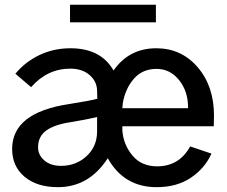

<svg xmlns="http://www.w3.org/2000/svg" viewBox="-20 -772 959 810"><path d="M31.2 -143.6Q31.2 -296.9 271.5 -333Q365.2 -347.7 390.6 -355.5Q390.6 -358.4 390.1 -371.1Q389.6 -383.8 389.6 -387.7Q389.6 -427.7 358.4 -455.1Q327.1 -482.4 276.4 -482.4Q179.7 -482.4 111.3 -404.3L44.9 -460.9Q85.9 -510.7 146 -539.6Q206.1 -568.4 277.3 -568.4Q405.3 -568.4 459 -474.6Q524.4 -568.4 639.6 -568.4Q745.1 -568.4 814 -488.3Q882.8 -408.2 882.8 -284.2Q882.8 -276.4 882.3 -262.7Q881.8 -249 881.8 -239.3H496.1V-222.7Q500 -163.1 538.1 -116.7Q576.2 -70.3 642.6 -70.3Q736.3 -70.3 782.2 -154.3L872.1 -124Q844.7 -62.5 785.6 -22.5Q726.6 17.6 640.6 17.6Q502.9 17.6 434.6 -104.5Q355.5 17.6 224.6 17.6Q135.7 17.6 83.5 -26.4Q31.2 -70.3 31.2 -143.6ZM140.6 -150.4Q140.6 -118.2 167 -95.2Q193.4 -72.3 237.3 -72.3Q300.8 -72.3 345.2 -113.3Q389.6 -154.3 389.6 -217.8V-278.3Q339.8 -266.6 279.3 -256.8Q211.9 -247.1 176.3 -222.2Q140.6 -197.3 140.6 -150.4ZM496.1 -315.4H773.4Q774.4 -384.8 736.3 -433.1Q698.2 -481.4 640.6 -481.4Q581.1 -481.4 544.9 -439.9Q508.8 -398.4 498 -336.9ZM275.4 -677.7V-752H637.7V-677.7Z"/></svg>

Font: Gothic A1 SemiBold
Style: Regular
Weight: 600
Version: Version 2.50